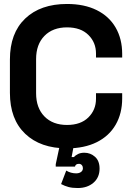

<svg xmlns="http://www.w3.org/2000/svg" viewBox="-20 -734 662 968"><path d="M30 -434Q30 -567 107 -640.5Q184 -714 318 -714Q405 -714 467.5 -683Q530 -652 563 -595Q596 -538 596 -462V-444H464V-464Q464 -520 425.5 -558Q387 -596 318 -596Q246 -596 204 -553Q162 -510 162 -436V-264Q162 -190 204 -147Q246 -104 318 -104Q387 -104 425.5 -142Q464 -180 464 -236V-264H596V-238Q596 -162 563 -105Q530 -48 467.5 -17Q405 14 318 14Q184 14 107 -59.5Q30 -133 30 -266ZM358 -32 341 58H353Q360 49 373.5 42.5Q387 36 405 36Q436 36 459 56.5Q482 77 482 116Q482 161 451 187.5Q420 214 372 214Q345 214 326 209Q307 204 288 194L314 126Q325 133 338 136.5Q351 140 364 140Q379 140 388.5 133Q398 126 398 114Q398 105 392.5 98.5Q387 92 378 92Q361 92 358 106H261V94L288 -32Z"/></svg>

Font: Space Grotesk Variable
Style: Regular
Weight: 400
Designer: Florian Karsten (Space Grotesk), Colophon Foundry (Space Mono)
Foundry: Florian Karsten
Version: Version 1.106